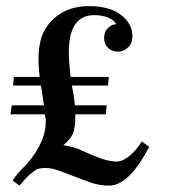

<svg xmlns="http://www.w3.org/2000/svg" viewBox="-20 -592 546 621"><path d="M223.6 -222.2V-213.9Q223.6 -177.8 215.3 -159Q206.9 -140.3 184.7 -122.2Q208.3 -119.4 230.6 -111.1Q230.6 -111.1 272.2 -93.1Q325 -69.4 356.9 -69.4Q388.9 -69.4 427.8 -118.1L438.9 -134.7L462.5 -116.7L448.6 -91.7Q390.3 8.3 333.3 8.3Q302.8 8.3 276.4 -0.7Q250 -9.7 223.6 -20.1Q197.2 -30.6 172.2 -39.6Q147.2 -48.6 128.5 -48.6Q109.7 -48.6 98.6 -44.4Q80.6 -33.3 59.7 -11.1L43.1 8.3L20.8 -8.3Q34.7 -30.6 66.7 -61.1Q131.9 -137.5 127.8 -206.9L125 -222.2H13.9L18.1 -251.4H122.2L112.5 -315.3H22.2L25 -343.1H108.3Q97.2 -436.1 119.4 -484.7Q133.3 -513.9 155.6 -533.3Q200 -572.2 267.4 -572.2Q334.7 -572.2 371.5 -543.8Q408.3 -515.3 408.3 -475Q408.3 -452.8 394.4 -438.9Q380.6 -425 361.8 -425Q343.1 -425 329.9 -436.8Q316.7 -448.6 316.7 -468.8Q316.7 -488.9 328.5 -500.7Q340.3 -512.5 355.6 -513.9Q350 -526.4 330.6 -534.7Q311.1 -543.1 284.7 -543.1Q200 -543.1 202.8 -415.3Q202.8 -391.7 208.3 -343.1H331.9L329.2 -315.3H212.5L218.1 -283.3Q220.8 -266.7 222.2 -251.4H325L322.2 -222.2Z"/></svg>

Font: Sree Krushnadevaraya
Style: Regular
Weight: 400
Designer: Purushoth Kumar Guthula
Foundry: Andhrapradesh Society for Knowledge Networks
Version: Version 1.0.5; ttfautohint (v1.2.42-39fb)